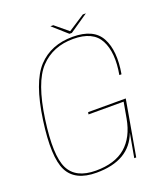

<svg xmlns="http://www.w3.org/2000/svg" viewBox="-141 -865 836 966"><g transform="rotate(-20 277.0 -382.0)"><path d="M209.5 4Q386.5 4 435 -128.5L412 0H422.5L474.5 -297H273L271 -285.5H459L444 -201Q427 -105.5 369.5 -56.2Q312 -7 210 -7Q102.5 -7 67 -79.2Q31.5 -151.5 57.5 -336.5Q84 -526.5 151.5 -597.8Q219 -669 327.5 -669Q433.5 -669 469.2 -601.5Q505 -534 484.5 -418.5H496Q517 -538.5 479.2 -609.2Q441.5 -680 328.5 -680Q212.5 -680 143 -605.5Q73.5 -531 46 -336.5Q19.5 -147 57.2 -71.5Q95 4 209.5 4ZM319.5 -699.5H332.5L432.5 -768H416L327.5 -710.5L258 -768H242.5Z"/></g></svg>

Font: Anybody Thin
Style: Italic
Weight: 100
Italic angle: -10°
Designer: Tyler Finck
Foundry: Etcetera Type Company
Version: Version 1.114;gftools[0.9.25]